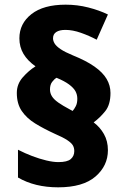

<svg xmlns="http://www.w3.org/2000/svg" viewBox="-20 -790 540 822"><path d="M52 -392Q52 -430 77.5 -459Q103 -488 132 -506Q98 -530 80.5 -559.5Q63 -589 63 -626Q63 -689 114.5 -729.5Q166 -770 261 -770Q311 -770 358 -758Q405 -746 442 -728L394 -620Q362 -637 326.5 -649.5Q291 -662 260 -662Q235 -662 221 -653Q207 -644 207 -626Q207 -615 214 -603.5Q221 -592 239.5 -579.5Q258 -567 292 -553Q349 -530 384.5 -505Q420 -480 436.5 -452Q453 -424 453 -392Q453 -342 430.5 -314Q408 -286 381 -266Q408 -246 425 -216Q442 -186 442 -147Q442 -80 388.5 -34Q335 12 229 12Q179 12 136 1.5Q93 -9 57 -30V-149Q86 -134 117.5 -122Q149 -110 178.5 -103Q208 -96 230 -96Q268 -96 283 -109Q298 -122 298 -143Q298 -157 292 -167.5Q286 -178 268 -190Q250 -202 215 -217Q167 -239 130.5 -261.5Q94 -284 73 -315Q52 -346 52 -392ZM194 -407Q194 -391 202.5 -377.5Q211 -364 229.5 -351Q248 -338 278 -322L291 -315Q298 -323 304.5 -335.5Q311 -348 311 -367Q311 -385 303 -399.5Q295 -414 275.5 -428.5Q256 -443 222 -457Q212 -451 203 -439Q194 -427 194 -407Z"/></svg>

Font: Noto Sans Thai Black
Style: Regular
Weight: 900
Version: Version 2.001